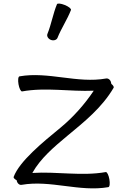

<svg xmlns="http://www.w3.org/2000/svg" viewBox="-20 -1000 701 1069"><path d="M300 -789C321 -842 354 -890 375 -944C378 -951 363 -963 341 -972C319 -981 299 -983 297 -976C275 -923 266 -865 244 -811C239 -799 248 -784 263 -778C278 -772 295 -777 300 -789ZM101 29C261 1 423 70 583 42C591 41 593 21 589 -2C585 -25 576 -43 569 -42C434 -18 296 -46 160 -37C206 -119 281 -182 354 -243C451 -323 549 -402 613 -512C615 -516 610 -525 600 -533L599 -537C597 -554 584 -565 571 -563C411 -534 249 -603 89 -575C81 -574 79 -554 83 -531C87 -508 96 -490 103 -491C235 -515 370 -489 502 -495C451 -419 389 -349 318 -290C218 -208 88 -102 56 -15C54 -10 61 -3 73 4C75 20 88 32 101 29Z"/></svg>

Font: Nupuram Expanded Light
Style: Regular
Weight: 300
Width: 7
Designer: Santhosh Thottingal (santhosh.thottingal@gmail.com)
Foundry: SMC
Version: Version 1.000